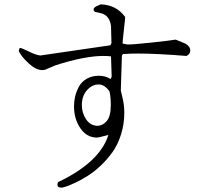

<svg xmlns="http://www.w3.org/2000/svg" viewBox="-20 -796 960 882"><path d="M564 -592Q578 -590 671.5 -600Q765 -610 787 -614L831 -596Q854 -583 854 -564Q854 -548 837 -539Q700 -550 615 -550Q577 -550 550 -548H545L540 -541L535 -380L543 -346Q551 -313 551 -278Q551 -226 536 -178.5Q521 -131 497 -97.5Q473 -64 443 -35.5Q413 -7 383.5 11.5Q354 30 327.5 42.5Q301 55 284.5 60.5Q268 66 263 66Q244 66 244 53Q244 48 246 41Q438 -50 478 -176Q476 -176 454 -170Q432 -164 425 -164Q379 -164 349.5 -206.5Q320 -249 320 -308Q320 -330 325 -352Q330 -374 342 -397Q354 -420 378 -434Q402 -448 435 -448Q464 -448 488 -433L493 -444L490 -537Q474 -539 455 -539Q369 -539 235 -496L188 -476Q180 -474 174 -474Q145 -474 111 -505.5Q77 -537 66 -562L70 -575L71 -576Q79 -576 111 -560Q143 -544 165 -541L487 -588L492 -598L490 -675Q485 -721 449 -734L418 -741Q410 -745 410 -752Q410 -759 417.5 -764Q425 -769 434 -772L442 -776Q514 -774 555 -718Q555 -711 549 -657.5Q543 -604 543 -596L563 -592ZM356 -313Q356 -277 375.5 -248Q395 -219 427 -218Q451 -218 470 -239.5Q489 -261 489 -315Q489 -350 483 -376Q461 -408 433 -408Q403 -408 379.5 -381.5Q356 -355 356 -313Z"/></svg>

Font: cwTeXMing
Style: Medium
Weight: 500
Version: Version 1.17